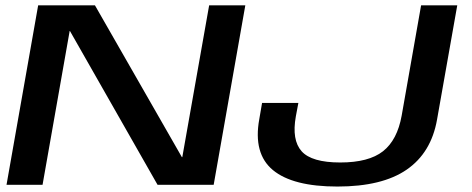

<svg xmlns="http://www.w3.org/2000/svg" viewBox="-20 -695 1775 722"><path d="M4.5 0H140L242 -578.5H243L572.5 0H783.5L902.5 -675H766.5L665.5 -104H664L337 -675H123.5ZM1249 6.5Q1417 6.5 1509.2 -57Q1601.5 -120.5 1623.5 -245.5L1699.5 -675H1563.5L1490.5 -260.5Q1474 -168.5 1420.2 -126.2Q1366.5 -84 1259.5 -84Q1152 -84 1114.2 -126.2Q1076.5 -168.5 1092.5 -257.5L1102 -308H965.5L955 -247Q931.5 -117.5 1006.2 -55.5Q1081 6.5 1249 6.5Z"/></svg>

Font: Anybody Expanded Medium
Style: Italic
Weight: 500
Width: 7
Italic angle: -10°
Version: Version 1.113;gftools[0.9.25]